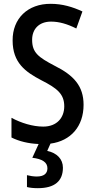

<svg xmlns="http://www.w3.org/2000/svg" viewBox="-20 -744 496 1004"><path d="M309 133C309 88 278 56 227 45L244 7C350 -7 417 -83 417 -196C417 -294 366 -350 266 -400C180 -445 148 -469 148 -536C148 -592 184 -631 247 -631C289 -631 331 -619 379 -595L411 -684C360 -708 305 -724 246 -724C125 -725 45 -647 46 -532C46 -416 113 -368 195 -325C280 -282 316 -252 316 -188C316 -129 278 -82 206 -82C151 -82 90 -101 40 -128V-25C80 -5 129 7 182 9L149 81C200 87 228 104 228 136C228 164 209 179 172 179C156 179 136 176 121 172V234C136 238 155 240 178 240C267 240 309 202 309 133Z"/></svg>

Font: Noto Sans Tamil Condensed Medium
Style: Regular
Weight: 500
Width: 3
Designer: Jelle Bosma - Monotype Design Team
Foundry: Monotype Imaging Inc.
Version: Version 2.004